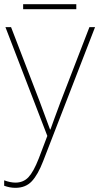

<svg xmlns="http://www.w3.org/2000/svg" viewBox="-26 -658 476 921"><path d="M0 -528 201 -6 160 102Q135 166 110.5 192Q86 218 48 218Q24 218 -6 207V233Q21 243 48 243Q97 243 126.5 211.5Q156 180 181 115L430 -528H403L264 -168Q247 -123 235.5 -91Q224 -59 216 -37H214Q206 -58 194 -91Q182 -124 164 -172L27 -528ZM340 -638V-614H85V-638Z"/></svg>

Font: Noto Sans UI Thin
Style: Regular
Weight: 250
Designer: Monotype Design Team
Foundry: Monotype Imaging Inc.
Version: Version 1.901